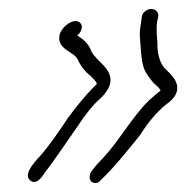

<svg xmlns="http://www.w3.org/2000/svg" viewBox="-20 -454 415 428"><path d="M113 -377C105 -343 146 -340 154 -320C158 -310 169 -295 177 -289C182 -285 194 -274 196 -267L188 -259C169 -240 151 -217 132 -192C117 -169 89 -128 70 -107C55 -91 29 -62 50 -50C61 -43 74 -59 79 -68L94 -88C110 -110 138 -151 154 -174C168 -195 185 -218 201 -232C211 -241 217 -249 221 -256C238 -287 210 -309 199 -320C194 -326 184 -335 182 -344C175 -359 166 -366 152 -375C157 -379 160 -383 162 -390C164 -400 158 -407 148 -407C134 -407 116 -390 113 -377ZM186 -75C175 -62 179 -46 193 -46C197 -46 201 -48 204 -52C233 -79 265 -119 293 -154C310 -181 328 -203 350 -221C359 -227 366 -234 371 -242C385 -269 360 -289 349 -300C337 -311 330 -335 331 -357C330 -370 328 -388 330 -404L333 -419C333 -427 327 -434 317 -434C307 -434 296 -425 296 -415L294 -401C292 -390 291 -380 292 -370C294 -348 294 -327 299 -308C302 -295 311 -283 319 -273C326 -264 333 -262 338 -252C329 -245 324 -241 312 -230C274 -193 245 -139 209 -101C198 -90 194 -85 186 -75Z"/></svg>

Font: Stray Cat
Style: CnObl
Weight: 400
Version: Version 1.0